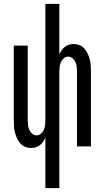

<svg xmlns="http://www.w3.org/2000/svg" viewBox="-20 -755 540 990"><path d="M214 215V-45Q209 -34 202 -24Q195 -14 185.5 -6.5Q176 1 164 4.5Q152 8 140 8Q124 8 109.5 2Q95 -4 84.5 -16Q74 -28 67.5 -42.5Q61 -57 57 -72.5Q53 -88 52 -103.5Q51 -119 51 -135V-520H123V-135Q123 -122 124.5 -109.5Q126 -97 131 -85.5Q136 -74 146 -65.5Q156 -57 168 -57Q181 -57 191 -65.5Q201 -74 206 -85.5Q211 -97 212.5 -109.5Q214 -122 214 -135V-735H286V-475Q291 -486 298 -496Q305 -506 314.5 -513.5Q324 -521 336 -524.5Q348 -528 360 -528Q376 -528 390.5 -522Q405 -516 415.5 -504Q426 -492 432.5 -477.5Q439 -463 443 -447.5Q447 -432 448 -416.5Q449 -401 449 -385V0H377V-385Q377 -398 375.5 -410.5Q374 -423 369 -434.5Q364 -446 354 -454.5Q344 -463 332 -463Q319 -463 309 -454.5Q299 -446 294 -434.5Q289 -423 287.5 -410.5Q286 -398 286 -385V215Z"/></svg>

Font: HulyMono
Style: Regular
Weight: 400
Monospace: yes
Designer: Belleve Invis
Foundry: Belleve Invis
Version: Version 33.2.5; ttfautohint (v1.8.4)